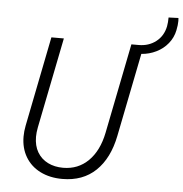

<svg xmlns="http://www.w3.org/2000/svg" viewBox="-59 -933 949 997"><g transform="rotate(5 416.0 -434.5)"><path d="M83 -194.3Q83 -221.7 88.9 -251.5L182.1 -719.7H247.1L152.8 -248Q147.5 -220.2 147.5 -198.7Q147.5 -151.9 167.2 -118.4Q187 -85 221.9 -67.6Q256.8 -50.3 301.3 -50.3Q379.4 -50.3 432.9 -103Q486.3 -155.8 505.4 -250L599.1 -719.7H637.2Q689.5 -719.7 727.3 -749Q765.1 -778.3 775.4 -829.1Q779.3 -850.1 779.3 -875.5L830.6 -877.4Q831.5 -873 831.5 -862.3Q831.5 -840.8 825.7 -813Q817.9 -774.4 793.2 -743.9Q768.6 -713.4 732.2 -695.6Q695.8 -677.7 654.8 -674.8L567.9 -239.7Q544.4 -121.6 476.8 -56.9Q409.2 7.8 302.2 7.8Q237.3 7.8 187.5 -17.1Q137.7 -42 110.4 -87.9Q83 -133.8 83 -194.3Z"/></g></svg>

Font: Reddit Sans Fudge Light Italic
Style: Regular
Weight: 300
Italic angle: -11.25°
Designer: Stephen Hutchings
Version: Version 1.013